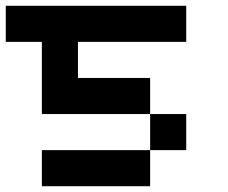

<svg xmlns="http://www.w3.org/2000/svg" viewBox="-20 -645 790 665"><path d="M0 -500V-625H625V-500H250V-375H500V-250H125V-500ZM125 0V-125H500V0ZM500 -250H625V-125H500Z"/></svg>

Font: Galmuri7 Regular
Style: Regular
Weight: 400
Designer: Lee Minseo (quiple)
Version: Version 2.399;hotconv 1.1.1;makeotfexe 2.6.0 DEVELOPMENT